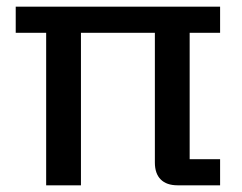

<svg xmlns="http://www.w3.org/2000/svg" viewBox="-20 -554 722 574"><path d="M443 -68V-456H222V0H118V-456H27V-534H638V-456H547V-78H638V0H511Q478 0 460.5 -17.5Q443 -35 443 -68Z"/></svg>

Font: Mozilla Text BETA Medium
Style: Regular
Weight: 500
Designer: Studio DRAMA
Foundry: Studio DRAMA
Version: Version 0.100